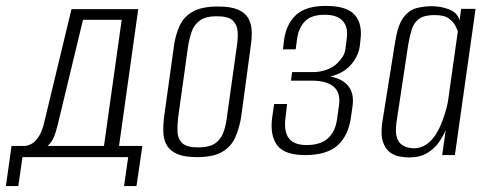

<svg xmlns="http://www.w3.org/2000/svg" viewBox="-41 -525 1647 650"><path d="M-21 105 -2 -31H45Q59 -33 70.5 -41Q82 -49 92.5 -66.5Q103 -84 109 -112L201 -494H427L362 -31H441L421 105H379L393 7H35L21 105ZM120 -31H311L371 -458H240L161 -130Q156 -106 147 -76Q138 -46 120 -31Z M626 7Q584 7 559.5 -3.5Q535 -14 524 -32.5Q513 -51 512 -77Q511 -103 515 -133L548 -370Q553 -406 566.5 -436.5Q580 -467 610.5 -485Q641 -503 698 -503Q740 -503 764.5 -492.5Q789 -482 799.5 -463.5Q810 -445 811 -421Q812 -397 808 -370L776 -133Q770 -93 756 -61Q742 -29 711.5 -11Q681 7 626 7ZM630 -26Q669 -26 688.5 -40.5Q708 -55 716 -78.5Q724 -102 727 -127L761 -370Q765 -395 763.5 -418Q762 -441 747 -455.5Q732 -470 693 -470Q655 -470 635.5 -455.5Q616 -441 608 -418Q600 -395 596 -370L562 -127Q559 -102 560 -78.5Q561 -55 576 -40.5Q591 -26 630 -26Z M992 0Q923 0 898 -32.5Q873 -65 880 -124L887 -173H931L926 -130Q919 -82 936 -58Q953 -34 997 -34Q1044 -34 1069 -56.5Q1094 -79 1100 -121L1107 -171Q1112 -212 1088 -232Q1064 -252 1014 -252H944L948 -281H1021Q1041 -281 1063.5 -288.5Q1086 -296 1101 -311Q1113 -323 1120 -334.5Q1127 -346 1129 -363L1133 -396Q1138 -434 1119 -454.5Q1100 -475 1059 -475Q1012 -475 991 -452.5Q970 -430 965 -395L960 -358H917L921 -392Q929 -445 962 -475Q995 -505 1062 -505Q1133 -505 1160 -474.5Q1187 -444 1179 -388L1177 -368Q1171 -332 1145.5 -304Q1120 -276 1077 -266Q1120 -258 1139.5 -232Q1159 -206 1152 -162L1147 -127Q1138 -65 1101.5 -32.5Q1065 0 992 0Z M1343 8Q1331 8 1313 5Q1295 2 1279 -9.5Q1263 -21 1255 -46Q1247 -71 1254 -116L1297 -385Q1306 -441 1325 -466Q1344 -491 1369 -497.5Q1394 -504 1420 -504Q1452 -504 1480 -493Q1508 -482 1515 -456L1520 -495H1569L1499 0H1456L1468 -85Q1460 -65 1445 -43.5Q1430 -22 1405.5 -7Q1381 8 1343 8ZM1360 -23Q1384 -23 1403 -36.5Q1422 -50 1435 -71Q1448 -92 1456.5 -115Q1465 -138 1470 -157Q1475 -176 1476 -185L1509 -419Q1507 -425 1500.5 -438Q1494 -451 1478.5 -462.5Q1463 -474 1430 -474Q1395 -474 1377.5 -461Q1360 -448 1353 -425.5Q1346 -403 1341 -374L1301 -109Q1297 -79 1302 -61.5Q1307 -44 1318 -36Q1329 -28 1340.5 -25.5Q1352 -23 1360 -23Z"/></svg>

Font: Alumni Sans Light
Style: Italic
Weight: 300
Italic angle: -8°
Version: Version 1.016